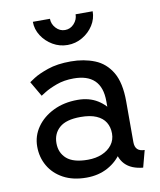

<svg xmlns="http://www.w3.org/2000/svg" viewBox="-82 -789 722 864"><g transform="rotate(-10 278.5 -357.0)"><path d="M244.1 9.8Q299.3 9.8 342.3 -13.9Q385.3 -37.6 409.9 -77.4Q434.6 -117.2 434.6 -166Q434.6 -214.8 413.8 -254.6Q393.1 -294.4 354.7 -318.1Q316.4 -341.8 263.7 -341.8Q201.7 -341.8 153.1 -318.1Q104.5 -294.4 76.7 -254.6Q48.8 -214.8 48.8 -166Q48.8 -117.2 71.8 -77.4Q94.7 -37.6 138.4 -13.9Q182.1 9.8 244.1 9.8ZM390.6 -166Q390.6 -136.7 374 -114.7Q357.4 -92.8 328.9 -80.6Q300.3 -68.4 263.7 -68.4Q197.8 -68.4 167.2 -95.2Q136.7 -122.1 136.7 -166Q136.7 -210 167.2 -236.8Q197.8 -263.7 263.7 -263.7Q307.6 -263.7 335.7 -251.5Q363.8 -239.3 377.2 -217.3Q390.6 -195.3 390.6 -166ZM478.5 -110.8V-296.9Q478.5 -382.3 450 -430.4Q421.4 -478.5 372.6 -498Q323.7 -517.6 263.7 -517.6Q201.7 -517.6 158 -502.4Q114.3 -487.3 91.3 -472.2Q68.4 -457 68.4 -457L108.4 -388.2Q108.4 -388.2 128.9 -401.1Q149.4 -414.1 184.3 -427Q219.2 -439.9 263.2 -439.9Q293.9 -439.9 317.6 -432.4Q341.3 -424.8 357.7 -409.2Q374 -393.6 382.3 -369.6Q390.6 -345.7 390.6 -312.5V-228.5L400.4 -219.2V-125L390.6 -110.8Q390.6 -82.5 398.2 -61Q405.8 -39.6 419.9 -24.7Q434.1 -9.8 454.8 -1.2Q475.6 7.3 502 9.8L522.5 -67.4Q500.5 -67.4 489.5 -78.1Q478.5 -88.9 478.5 -110.8ZM263.7 -592.8Q300.3 -592.8 331.5 -611.1Q362.8 -629.4 381.6 -658.9Q400.4 -688.5 400.4 -722.7H322.3Q322.3 -698.7 305.2 -679.9Q288.1 -661.1 263.7 -661.1Q239.7 -661.1 222.4 -679.9Q205.1 -698.7 205.1 -722.7H127Q127 -688.5 146 -658.9Q165 -629.4 196 -611.1Q227.1 -592.8 263.7 -592.8Z"/></g></svg>

Font: Giphurs
Style: Regular
Weight: 400
Version: Version 2.010